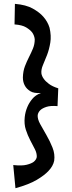

<svg xmlns="http://www.w3.org/2000/svg" viewBox="-20 -865 378 1012"><path d="M58.6 -844.7Q117.2 -839.8 152.8 -819.8Q188.5 -799.8 208 -777.3Q231.4 -751 241.2 -718.8Q251 -675.8 245.1 -640.1Q239.3 -604.5 228 -575.2Q216.8 -545.9 206.5 -522.5Q196.3 -499 198.2 -478.5Q200.2 -463.9 210.9 -449.2Q219.7 -436.5 237.8 -422.9Q255.9 -409.2 287.1 -399.4L283.2 -305.7Q246.1 -308.6 225.1 -301.8Q204.1 -294.9 193.4 -285.2Q181.6 -274.4 178.7 -258.8Q176.8 -238.3 191.9 -210.9Q207 -183.6 225.1 -152.3Q243.2 -121.1 256.8 -86.9Q270.5 -52.7 265.6 -17.6Q259.8 10.7 235.4 36.1Q214.8 58.6 173.8 83Q132.8 107.4 61.5 127L49.8 4.9Q95.7 9.8 120.6 3.4Q145.5 -2.9 157.2 -11.7Q170.9 -22.5 173.8 -37.1Q174.8 -57.6 163.6 -79.1Q152.3 -100.6 139.2 -126Q126 -151.4 116.2 -181.2Q106.4 -210.9 110.4 -248Q113.3 -275.4 124 -300.8Q132.8 -322.3 149.9 -343.3Q167 -364.3 196.3 -375Q159.2 -372.1 139.6 -384.3Q120.1 -396.5 111.3 -413.1Q100.6 -431.6 100.6 -457Q101.6 -490.2 111.3 -515.6Q121.1 -541 132.8 -564Q144.5 -586.9 153.8 -609.4Q163.1 -631.8 163.1 -658.2Q161.1 -677.7 149.4 -694.3Q138.7 -708 117.7 -720.7Q96.7 -733.4 56.6 -736.3Z"/></svg>

Font: Irish Grover
Style: Regular
Weight: 400
Designer: Squid
Foundry: Font Diner, Inc DBA Sideshow
Version: Version 1.000